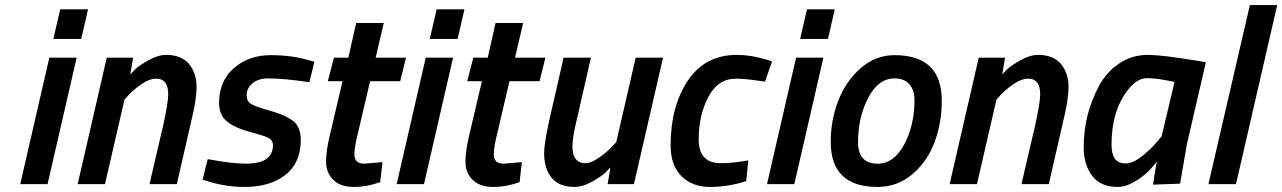

<svg xmlns="http://www.w3.org/2000/svg" viewBox="-20 -728 5069 759"><path d="M60 0 175 -500H283L168 0ZM191 -574 218 -691H328L301 -574Z M637 -511Q698 -511 727.5 -474.5Q757 -438 757 -385.5Q757 -333 736 -249L679 0H571L627 -241Q645 -325 645 -355Q645 -385 633.5 -401Q622 -417 596.5 -417Q571 -417 541 -396.5Q511 -376 491 -355L472 -334L395 0H287L402 -500H506L495 -434Q503 -443 516 -455.5Q529 -468 566.5 -489.5Q604 -511 637 -511Z M1039 -418Q1000 -418 977.5 -398Q955 -378 955 -353Q955 -328 971 -318Q987 -308 1030 -295.5Q1073 -283 1093 -275Q1113 -267 1133 -254Q1169 -231 1169 -175Q1169 -84 1108 -36.5Q1047 11 948 11Q872 11 803 -11L781 -18L801 -99Q896 -81 952 -81Q1059 -81 1059 -154Q1059 -173 1043 -182Q1027 -191 969.5 -206Q912 -221 879 -246.5Q846 -272 846 -321Q846 -408 905 -459Q964 -510 1050 -510Q1133 -510 1201 -490L1223 -484L1203 -403Q1104 -418 1039 -418Z M1381 -118Q1381 -81 1420 -81L1492 -87L1483 -8Q1431 11 1378.5 11Q1326 11 1297.5 -17Q1269 -45 1269 -88.5Q1269 -132 1284 -194L1334 -407H1276L1300 -500H1357L1388 -637H1497L1465 -500H1585L1562 -407H1443L1391 -185Q1381 -143 1381 -118Z M1548 0 1663 -500H1771L1656 0ZM1679 -574 1706 -691H1816L1789 -574Z M1932 -118Q1932 -81 1971 -81L2043 -87L2034 -8Q1982 11 1929.5 11Q1877 11 1848.5 -17Q1820 -45 1820 -88.5Q1820 -132 1835 -194L1885 -407H1827L1851 -500H1908L1939 -637H2048L2016 -500H2136L2113 -407H1994L1942 -185Q1932 -143 1932 -118Z M2251 11Q2190 11 2160.5 -25.5Q2131 -62 2131 -123Q2131 -160 2151 -251L2208 -500H2316L2261 -259Q2243 -187 2243 -148Q2243 -83 2295 -83Q2316 -83 2346 -103.5Q2376 -124 2396 -145L2416 -166L2493 -500H2601L2486 0H2382L2393 -66Q2385 -57 2372 -44.5Q2359 -32 2321.5 -10.5Q2284 11 2251 11Z M2893 -511Q2950 -511 3011 -492L3032 -485L3004 -405Q2932 -417 2889 -417Q2818 -417 2780 -344.5Q2742 -272 2742 -177.5Q2742 -83 2829 -83Q2872 -83 2920 -91L2938 -94L2930 -12Q2859 11 2787.5 11Q2716 11 2673.5 -32Q2631 -75 2631 -153Q2631 -307 2699 -409Q2767 -511 2893 -511Z M3012 0 3127 -500H3235L3120 0ZM3143 -574 3170 -691H3280L3253 -574Z M3516 -510Q3703 -510 3703 -330Q3703 -244 3675 -167.5Q3647 -91 3587.5 -40Q3528 11 3449 11Q3264 11 3264 -167Q3264 -253 3294 -330.5Q3324 -408 3383 -459Q3442 -510 3516 -510ZM3449 -81Q3514 -81 3554.5 -157Q3595 -233 3595 -331Q3595 -372 3575 -395Q3555 -418 3516 -418Q3452 -418 3412 -341Q3372 -264 3372 -166Q3372 -81 3449 -81Z M4084 -511Q4145 -511 4174.5 -474.5Q4204 -438 4204 -385.5Q4204 -333 4183 -249L4126 0H4018L4074 -241Q4092 -325 4092 -355Q4092 -385 4080.5 -401Q4069 -417 4043.5 -417Q4018 -417 3988 -396.5Q3958 -376 3938 -355L3919 -334L3842 0H3734L3849 -500H3953L3942 -434Q3950 -443 3963 -455.5Q3976 -468 4013.5 -489.5Q4051 -511 4084 -511Z M4399 11Q4330 11 4297 -33.5Q4264 -78 4264 -145.5Q4264 -213 4279.5 -273Q4295 -333 4324 -387.5Q4353 -442 4403.5 -476.5Q4454 -511 4517 -511Q4573 -511 4705 -489L4747 -482L4672 -158L4645 -2L4538 2Q4549 -70 4553 -89Q4506 -27 4446 0Q4422 11 4399 11ZM4623 -404Q4555 -419 4515 -419Q4475 -419 4440 -374Q4374 -291 4374 -156Q4374 -119 4387.5 -100.5Q4401 -82 4429.5 -82Q4458 -82 4492 -108.5Q4526 -135 4549 -162L4572 -189Z M4757 0 4921 -708H5029L4866 0Z"/></svg>

Font: Titillium Web SemiBold
Style: Italic
Weight: 600
Italic angle: -13°
Version: Version 1.002;PS 57.000;hotconv 1.0.70;makeotf.lib2.5.55311